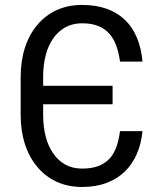

<svg xmlns="http://www.w3.org/2000/svg" viewBox="-20 -741 640 771"><path d="M552.2 -214.4H461.9Q457 -176.8 446.5 -148.7Q436 -120.6 418 -102.1Q399.4 -83 372.8 -73.5Q346.2 -64 309.6 -64Q271 -64 241.9 -80.3Q212.9 -96.7 193.4 -125.5Q173.3 -154.3 163.3 -193.6Q153.3 -232.9 153.3 -279.3V-322.3H432.1V-396.5H153.3V-433.1Q153.3 -479 163.3 -518.3Q173.3 -557.6 193.4 -586.4Q212.9 -614.7 241.9 -631.1Q271 -647.5 309.6 -647.5Q346.2 -647.5 372.8 -637.2Q399.4 -627 417.5 -607.4Q435.5 -587.9 446.3 -559.1Q457 -530.3 461.9 -493.7H552.2Q547.4 -547.4 529.8 -589.6Q512.2 -631.8 481.9 -661.1Q451.2 -690.4 408.2 -705.8Q365.2 -721.2 309.6 -721.2Q252.4 -721.2 206.8 -700Q161.1 -678.7 129.4 -640.6Q97.2 -602.5 80.1 -549.3Q63 -496.1 63 -432.1V-279.3Q63 -215.3 80.1 -162.4Q97.2 -109.4 129.4 -71.3Q161.1 -32.7 206.8 -11.5Q252.4 9.8 309.6 9.8Q365.2 9.8 408.2 -6.6Q451.2 -22.9 481.9 -52.7Q512.2 -82.5 529.8 -123.8Q547.4 -165 552.2 -214.4Z"/></svg>

Font: Roboto Mono
Style: Regular
Weight: 400
Monospace: yes
Designer: Google
Version: Version 3.000